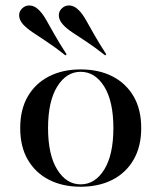

<svg xmlns="http://www.w3.org/2000/svg" viewBox="-20 -687 604 718"><path d="M281.5 11.3Q214.5 11.3 163.7 -14.5Q112.9 -40.3 84.3 -89.1Q55.6 -137.9 55.6 -208.1Q55.6 -278.2 84.3 -327Q112.9 -375.8 163.7 -401.6Q214.5 -427.4 281.5 -427.4Q349.2 -427.4 400 -401.6Q450.8 -375.8 479.4 -327Q508.1 -278.2 508.1 -208.1Q508.1 -138.7 479.4 -89.5Q450.8 -40.3 400 -14.5Q349.2 11.3 281.5 11.3ZM281.5 2.4Q335.5 2.4 369.8 -52.8Q404 -108.1 404 -208.1Q404 -308.1 369.8 -363.3Q335.5 -418.5 281.5 -418.5Q228.2 -418.5 194 -363.3Q159.7 -308.1 159.7 -208.1Q159.7 -108.1 194 -52.8Q228.2 2.4 281.5 2.4ZM225 -479.8Q186.3 -510.5 155.6 -530.6Q125 -550.8 102.8 -565.7Q80.6 -580.6 66.9 -595.2Q52.4 -611.3 51.6 -627.8Q50.8 -644.4 62.9 -655.6Q75 -667.7 92.3 -666.5Q109.7 -665.3 125 -650Q139.5 -636.3 152.8 -612.5Q166.1 -588.7 184.3 -556.9Q202.4 -525 229 -483.9ZM373.4 -479.8Q334.7 -510.5 304 -530.6Q273.4 -550.8 250.8 -565.7Q228.2 -580.6 215.3 -595.2Q200.8 -611.3 200 -627.8Q199.2 -644.4 211.3 -655.6Q223.4 -667.7 240.7 -666.5Q258.1 -665.3 273.4 -650Q287.9 -636.3 301.2 -612.5Q314.5 -588.7 332.7 -556.9Q350.8 -525 377.4 -483.9Z"/></svg>

Font: Playfair 144pt SemiExpanded SemiBold
Style: Regular
Weight: 600
Width: 6
Designer: Claus Eggers Sørensen
Foundry: Claus Eggers Sørensen
Version: Version 2.203